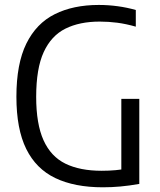

<svg xmlns="http://www.w3.org/2000/svg" viewBox="-20 -770 664 796"><path d="M406.5 6.5Q289 6.5 209.2 -31.8Q129.5 -70 88.8 -152.5Q48 -235 48 -369Q48 -505.5 89.2 -589.2Q130.5 -673 207 -711.2Q283.5 -749.5 389.5 -749.5Q429 -749.5 467.8 -744.2Q506.5 -739 543 -728.5V-659.5Q502.5 -671 466.2 -675.8Q430 -680.5 393.5 -680.5Q310 -680.5 251.2 -651.2Q192.5 -622 161.2 -554Q130 -486 130 -368.5Q130 -256 160.5 -188.5Q191 -121 251.2 -91.5Q311.5 -62 401.5 -62Q431.5 -62 459 -64.5Q486.5 -67 511 -72L483 -42.5V-360H557.5V-7.5Q515 0 479 3.2Q443 6.5 406.5 6.5Z"/></svg>

Font: Encode Sans SemiCondensed
Style: Regular
Weight: 400
Width: 4
Designer: Multiple Designers
Foundry: Impallari Type
Version: Version 3.002